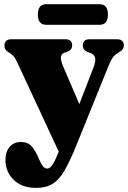

<svg xmlns="http://www.w3.org/2000/svg" viewBox="-20 -652 607 910"><path d="M341 39Q311 113 285.5 156.8Q260 200.5 229 219.5Q198 238.5 151 238.5Q84.5 238.5 45.2 200.8Q6 163 6 105.5Q6 66.5 26 43.8Q46 21 79.5 21Q110 21 126.8 38Q143.5 55 158.5 87.5L169.5 112Q176.5 128 184.8 137.5Q193 147 203.5 147Q216.5 147 228.5 129.2Q240.5 111.5 258.5 67L63 -353.5Q53 -376 42.8 -387Q32.5 -398 19.5 -405Q1 -416.5 1 -435Q1 -466 34 -466H290Q322 -466 322 -436.5Q322 -416 299.5 -406.5L284.5 -402Q271 -397 268.8 -382.5Q266.5 -368 278 -340.5L356 -158.5L424 -334.5Q434.5 -362.5 430.8 -378Q427 -393.5 409.5 -400.5L394 -406Q372.5 -415.5 372.5 -436.5Q372.5 -466 405.5 -466H533.5Q567 -466 567 -436.5Q567 -418.5 548 -406.5Q530 -397.5 518.2 -383.8Q506.5 -370 493.5 -337.5ZM159.5 -583Q159.5 -632 199 -632H452Q491.5 -632 491.5 -583.5Q491.5 -534.5 452 -534.5H199Q159.5 -534.5 159.5 -583Z"/></svg>

Font: Fraunces 72pt S050 Black
Style: Regular
Weight: 900
Version: Version 1.000; ttfautohint (v1.8.3)